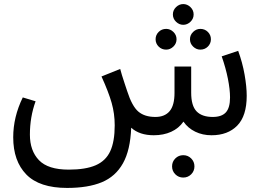

<svg xmlns="http://www.w3.org/2000/svg" viewBox="-20 -665 1288 944"><path d="M1193 -194Q1193 -95 1146.5 -47.5Q1100 0 1020 0Q976 0 940 -17.5Q904 -35 882 -67Q859 -34 821.5 -17Q784 0 736 0Q666 0 625 -37Q621 73 584.5 138Q548 203 480.5 231Q413 259 310 259Q174 259 109.5 193Q45 127 45 10Q45 -90 92 -186L155 -167Q127 -90 127 -3Q127 76 171.5 122.5Q216 169 318 169Q401 169 450.5 147.5Q500 126 522 78.5Q544 31 544 -49Q544 -106 529 -159Q514 -212 479 -289L571 -326Q577 -302 593 -254L605 -218Q629 -143 660 -116.5Q691 -90 744 -90Q790 -90 814 -118.5Q838 -147 838 -208V-338H920V-209Q920 -145 946.5 -117.5Q973 -90 1026 -90Q1070 -90 1090.5 -112.5Q1111 -135 1111 -186Q1111 -225 1100.5 -278Q1090 -331 1070 -388L1151 -415Q1172 -358 1182.5 -298.5Q1193 -239 1193 -194ZM830 -594Q830 -615 845.5 -630Q861 -645 881 -645Q901 -645 916.5 -630Q932 -615 932 -594Q932 -573 916.5 -558Q901 -543 881 -543Q861 -543 845.5 -558Q830 -573 830 -594ZM745 -472Q745 -493 760 -508Q775 -523 797 -523Q817 -523 832.5 -508Q848 -493 848 -472Q848 -451 832.5 -436Q817 -421 797 -421Q775 -421 760 -436Q745 -451 745 -472ZM914 -472Q914 -493 929.5 -508Q945 -523 965 -523Q987 -523 1002 -508Q1017 -493 1017 -472Q1017 -451 1002 -436Q987 -421 965 -421Q945 -421 929.5 -436Q914 -451 914 -472ZM826 153Q826 130 842 114Q858 98 881 98Q904 98 920 114Q936 130 936 153Q936 176 920 192Q904 208 881 208Q858 208 842 192Q826 176 826 153Z"/></svg>

Font: FiraGOUPP
Style: Medium
Weight: 400
Designer: bBox Type
Foundry: bBox Type GmbH
Version: Version 1.001